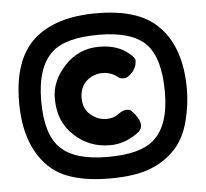

<svg xmlns="http://www.w3.org/2000/svg" viewBox="-49 -798 808 754"><g transform="rotate(-5 355.5 -421.5)"><path d="M598 -672Q522 -747 358 -747Q195 -747 110 -670Q25 -592 25 -424Q25 -255 115 -168Q188 -96 355 -96Q456 -96 516 -120Q573 -142 615 -187Q653 -229 670 -296Q686 -359 686 -420Q686 -587 598 -672ZM535 -228Q482 -181 354 -181Q224 -181 169 -235Q112 -288 112 -422Q112 -556 175 -613Q228 -662 360 -662Q489 -662 545 -606Q599 -549 599 -416Q599 -283 535 -228ZM425 -487Q432 -483 444 -483Q454 -483 465 -492Q495 -516 495 -550Q495 -559 475 -576Q430 -615 357 -615Q277 -615 222 -557Q166 -498 166 -428Q166 -335 226 -281Q284 -226 367 -226Q423 -226 474 -262Q493 -275 494 -291V-295Q494 -313 475 -338Q460 -355 458 -356Q453 -359 441 -359Q429 -359 409 -345Q390 -330 361 -330Q328 -330 299 -354Q271 -378 271 -420Q271 -462 298 -487Q325 -511 361 -511Q396 -511 425 -487Z"/></g></svg>

Font: FredokaOneMacrons
Style: Regular
Weight: 500
Designer: ""
Foundry: ""
Version: ""